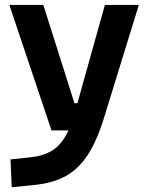

<svg xmlns="http://www.w3.org/2000/svg" viewBox="-20 -538 626 792"><path d="M28.3 234.4 23.4 119.6 112.8 109.9Q158.7 104.5 191.4 85.4Q224.1 66.4 247.3 28.6Q270.5 -9.3 287.6 -70.3L412.6 -517.6H552.7L407.2 -45.9Q377.9 47.4 339.8 104.2Q301.8 161.1 249.5 189.2Q197.3 217.3 124.5 224.6ZM192.4 0 18.6 -517.6H158.7L287.1 -112.3H310.5V0Z"/></svg>

Font: Cascadia Mono
Style: Regular
Weight: 400
Monospace: yes
Designer: Aaron Bell
Foundry: Saja Typeworks
Version: Version 2102.003